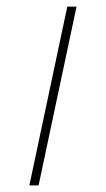

<svg xmlns="http://www.w3.org/2000/svg" viewBox="-20 -562 321 582"><path d="M69 0 184 -542H212L97 0Z"/></svg>

Font: Noto Serif Tamil Thin
Style: Italic
Weight: 100
Italic angle: -12°
Designer: Indian Type Foundry, Tom Grace, and the Monotype Design Team
Foundry: Monotype Imaging Inc.
Version: Version 2.003; ttfautohint (v1.8.4.7-5d5b)